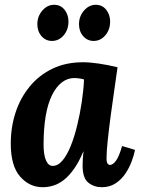

<svg xmlns="http://www.w3.org/2000/svg" viewBox="-20 -771 589 802"><path d="M327 -511Q355 -511 392.5 -505.5Q430 -500 471 -490Q466 -453 458 -399Q450 -345 442.5 -288.5Q435 -232 430 -184.5Q425 -137 425 -111Q425 -93 429.5 -87.5Q434 -82 439 -82Q451 -82 464 -99Q477 -116 490 -161L544 -145Q540 -124 530 -97Q520 -70 503.5 -45.5Q487 -21 462.5 -5Q438 11 405 11Q373 11 349 -8Q325 -27 325 -80Q325 -93 326 -109Q327 -125 329 -138H328Q310 -95 289.5 -66Q269 -37 247.5 -20Q226 -3 203.5 4Q181 11 158 11Q103 11 64 -33.5Q25 -78 25 -171Q25 -240 45 -301Q65 -362 104 -409.5Q143 -457 199 -484Q255 -511 327 -511ZM290 -445Q262 -445 238.5 -427Q215 -409 197.5 -374Q180 -339 171 -287Q162 -235 162 -166Q162 -125 172 -101.5Q182 -78 200 -78Q222 -78 241 -100.5Q260 -123 275.5 -161.5Q291 -200 302.5 -247.5Q314 -295 321.5 -344.5Q329 -394 331 -439Q326 -441 313.5 -443Q301 -445 290 -445ZM371 -600Q345 -600 327.5 -620Q310 -640 310 -670Q310 -703 331 -727Q352 -751 380 -751Q407 -751 423.5 -730.5Q440 -710 440 -681Q440 -647 420 -623.5Q400 -600 371 -600ZM197 -600Q171 -600 153.5 -620Q136 -640 136 -670Q136 -703 157 -727Q178 -751 206 -751Q233 -751 249.5 -730.5Q266 -710 266 -681Q266 -647 246 -623.5Q226 -600 197 -600Z"/></svg>

Font: Lora
Style: Bold Italic
Weight: 700
Italic angle: -3°
Designer: Olga Karpushina, Alexei Vanyashin (Cyrillic)
Foundry: Cyreal
Version: Version 3.004